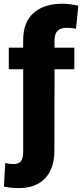

<svg xmlns="http://www.w3.org/2000/svg" viewBox="-41 -780 433 1014"><path d="M351.6 -414.1H247.1L246.1 18.6Q245.6 111.3 196.5 162.4Q147.5 213.4 57.6 213.4Q14.2 213.4 -20.5 205.1L-13.2 80.6Q4.4 86.4 29.3 86.4Q58.1 86.4 69.8 71.3Q81.5 56.2 81.5 18.6V-414.1H5.4V-528.3H81.5V-570.3Q81.5 -661.6 135.7 -710.9Q189.9 -760.3 291 -760.3Q323.7 -760.3 372.6 -750L360.4 -628.4Q337.9 -633.3 311 -633.3Q247.1 -633.3 247.1 -568.8V-528.3H351.6Z"/></svg>

Font: Roboto Black
Style: Regular
Weight: 900
Designer: Google
Version: Version 2.134; 2016